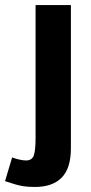

<svg xmlns="http://www.w3.org/2000/svg" viewBox="-52 -520 362 761"><path d="M-4 104Q12 110 27 113Q42 116 51 116Q75 116 82 96Q89 76 89 26V-500H229V68Q229 147 192.5 184Q156 221 87 221Q58 221 40 218Q22 215 6 210Q-10 205 -32 198Z"/></svg>

Font: Moderustic SemiBold
Style: Regular
Weight: 600
Designer: Tural Alisoy
Foundry: TAFT Foundry
Version: Version 2.120